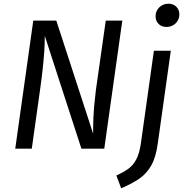

<svg xmlns="http://www.w3.org/2000/svg" viewBox="-20 -800 992 1033"><path d="M549 -689H638L541 0H418L221 -607Q221 -565 218 -521.5Q215 -478 209.5 -427.5Q204 -377 195 -313L151 0H62L159 -689H283L481 -81Q481 -127 482.5 -164Q484 -201 487.5 -237.5Q491 -274 496 -316ZM632 213 606 144Q642 128 668.5 109.5Q695 91 712.5 59Q730 27 738 -29L808 -527H899L829 -29Q819 45 794.5 89Q770 133 730.5 160.5Q691 188 632 213ZM876 -655Q849 -655 833 -671.5Q817 -688 817 -712Q817 -741 837 -760.5Q857 -780 886 -780Q913 -780 929 -763.5Q945 -747 945 -723Q945 -694 925 -674.5Q905 -655 876 -655Z"/></svg>

Font: Fira Sans Variable
Style: Italic
Weight: 397
Italic angle: -8°
Designer: Carrois Corporate & Edenspiekermann AG
Foundry: Carrois Corporate GbR & Edenspiekermann AG
Version: Version 4.202